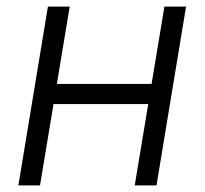

<svg xmlns="http://www.w3.org/2000/svg" viewBox="-20 -561 619 581"><path d="M455.6 -307.1 445.3 -246.1H125.5L135.7 -307.1ZM190.9 -541 101.1 0H35.6L125 -541ZM543 -541 453.6 0H387.7L477.5 -541Z"/></svg>

Font: Inter 17pt Light
Style: Italic
Weight: 300
Italic angle: -9.3988°
Version: Version 4.001;git-66647c0bb